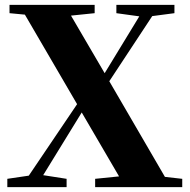

<svg xmlns="http://www.w3.org/2000/svg" viewBox="-20 -767 779 787"><path d="M457 -713 551 -700 409 -467 271 -703 368 -713V-747H19V-713L82 -707L296 -340L98 -47L10 -34V0H253V-34L157 -49L315 -306L468 -44L370 -34V0H727V-34L656 -42L428 -434L604 -701L695 -713V-747H457Z"/></svg>

Font: Noto Serif SC Black
Style: Regular
Weight: 900
Designer: Ryoko NISHIZUKA 西塚涼子 (kana & ideographs); Frank Grießhammer (Latin, Greek & Cyrillic); Wenlong ZHANG 张文龙 (bopomofo); San
Foundry: Adobe
Version: Version 2.001;hotconv 1.1.0;makeotfexe 2.6.0